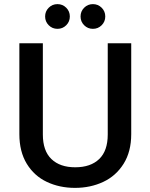

<svg xmlns="http://www.w3.org/2000/svg" viewBox="-20 -905 730 932"><path d="M188 -695V-252Q188 -173 229.5 -133Q271 -93 345 -93Q420 -93 461.5 -133Q503 -173 503 -252V-695H617V-254Q617 -169 580 -110Q543 -51 481 -22Q419 7 344 7Q269 7 207.5 -22Q146 -51 110 -110Q74 -169 74 -254V-695ZM259 -765Q234 -765 216.5 -782.5Q199 -800 199 -825Q199 -850 216.5 -867.5Q234 -885 259 -885Q284 -885 301.5 -867.5Q319 -850 319 -825Q319 -800 301.5 -782.5Q284 -765 259 -765ZM431 -765Q406 -765 388.5 -782.5Q371 -800 371 -825Q371 -850 388.5 -867.5Q406 -885 431 -885Q456 -885 473.5 -867.5Q491 -850 491 -825Q491 -800 473.5 -782.5Q456 -765 431 -765Z"/></svg>

Font: MSTAGE Medium
Style: Regular
Weight: 500
Designer: Ninad Kale (Devanagari), Jonny Pinhorn (Latin)
Foundry: Indian Type Foundry
Version: 4.004